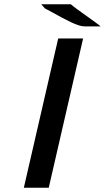

<svg xmlns="http://www.w3.org/2000/svg" viewBox="-20 -874 489 894"><path d="M172 -854H310Q319 -846 340 -830.5Q361 -815 393 -792.5Q425 -770 449 -751H375Q363 -751 346.5 -756Q330 -761 308.5 -771.5Q287 -782 270 -791Q253 -800 227 -814.5Q201 -829 189 -835ZM91 0 251 -695H367L207 0Z"/></svg>

Font: Coval
Style: Medium Italic
Weight: 500
Foundry: Context Ltd
Version: Version 001.000